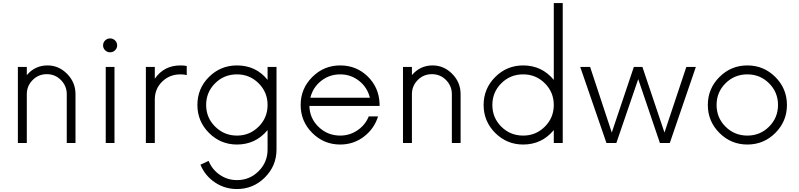

<svg xmlns="http://www.w3.org/2000/svg" viewBox="-20 -940 5252 1262"><path d="M292.5 -510Q366.2 -510 421.2 -454.4Q476.2 -398.8 476.2 -321.2V0H418.8V-321.2Q418.8 -375 380.6 -413.8Q342.5 -452.5 287.5 -452.5Q232.5 -452.5 194.4 -413.8Q156.2 -375 156.2 -321.2V0H97.5V-500H156.2V-446.2Q210 -510 292.5 -510Z M657.5 -641.2Q657.5 -661.2 671.2 -674.4Q685 -687.5 703.8 -687.5Q722.5 -687.5 736.2 -674.4Q750 -661.2 750 -641.2Q750 -622.5 736.2 -609.4Q722.5 -596.2 703.8 -596.2Q685 -596.2 671.2 -609.4Q657.5 -622.5 657.5 -641.2ZM675 0V-500H732.5V0Z M1166.2 -510Q1188.8 -510 1207.5 -506.2V-446.2Q1192.5 -451.2 1166.2 -451.2Q1095 -451.2 1046.2 -403.8Q997.5 -356.2 997.5 -286.2V0H938.8V-500H997.5V-422.5Q1057.5 -510 1166.2 -510Z M1738.8 -500H1797.5V42.5Q1797.5 150 1721.2 226.2Q1645 302.5 1537.5 302.5Q1457.5 302.5 1392.5 258.8Q1327.5 215 1297.5 142.5L1351.2 117.5Q1373.8 173.8 1424.4 208.8Q1475 243.8 1537.5 243.8Q1621.2 243.8 1680 185Q1738.8 126.2 1738.8 42.5V-85Q1660 10 1537.5 10Q1430 10 1353.8 -66.2Q1277.5 -142.5 1277.5 -250Q1277.5 -358.8 1353.8 -434.4Q1430 -510 1537.5 -510Q1662.5 -510 1738.8 -415ZM1537.5 -451.2Q1452.5 -451.2 1393.8 -392.5Q1335 -333.8 1335 -250Q1335 -166.2 1394.4 -107.5Q1453.8 -48.8 1537.5 -48.8Q1621.2 -48.8 1680 -107.5Q1738.8 -166.2 1738.8 -250Q1738.8 -333.8 1680 -392.5Q1621.2 -451.2 1537.5 -451.2Z M2475 -257.5V-243.8H2013.8Q2015 -162.5 2074.4 -105.6Q2133.8 -48.8 2216.2 -48.8Q2278.8 -48.8 2330 -83.8Q2381.2 -118.8 2403.8 -175H2465Q2440 -93.8 2371.9 -41.9Q2303.8 10 2216.2 10Q2108.8 10 2032.5 -66.2Q1956.2 -142.5 1956.2 -250Q1956.2 -357.5 2032.5 -433.8Q2108.8 -510 2216.2 -510Q2322.5 -510 2396.9 -437.5Q2471.2 -365 2475 -257.5ZM2216.2 -451.2Q2145 -451.2 2090.6 -408.1Q2036.2 -365 2020 -297.5H2411.2Q2395 -365 2340.6 -408.1Q2286.2 -451.2 2216.2 -451.2Z M2823.8 -510Q2897.5 -510 2952.5 -454.4Q3007.5 -398.8 3007.5 -321.2V0H2950V-321.2Q2950 -375 2911.9 -413.8Q2873.8 -452.5 2818.8 -452.5Q2763.8 -452.5 2725.6 -413.8Q2687.5 -375 2687.5 -321.2V0H2628.8V-500H2687.5V-446.2Q2741.2 -510 2823.8 -510Z M3620 -920H3678.8V0H3620V-85Q3541.2 10 3418.8 10Q3311.2 10 3235 -66.2Q3158.8 -142.5 3158.8 -250Q3158.8 -357.5 3235 -433.8Q3311.2 -510 3418.8 -510Q3541.2 -510 3620 -415ZM3418.8 -48.8Q3502.5 -48.8 3561.2 -107.5Q3620 -166.2 3620 -250Q3620 -333.8 3561.2 -392.5Q3502.5 -451.2 3418.8 -451.2Q3333.8 -451.2 3275 -392.5Q3216.2 -333.8 3216.2 -250Q3216.2 -166.2 3275 -107.5Q3333.8 -48.8 3418.8 -48.8Z M4491.2 -500H4553.8L4382.5 0H4317.5L4175 -420L4031.2 0H3966.2L3793.8 -500H3858.8L4001.2 -68.8L4146.2 -500H4202.5L4347.5 -68.8Z M5076.2 -66.2Q5000 10 4892.5 10Q4785 10 4708.8 -66.2Q4632.5 -142.5 4632.5 -250Q4632.5 -357.5 4708.8 -433.8Q4785 -510 4892.5 -510Q5000 -510 5076.2 -433.8Q5152.5 -357.5 5152.5 -250Q5152.5 -142.5 5076.2 -66.2ZM4892.5 -48.8Q4976.2 -48.8 5035 -107.5Q5093.8 -166.2 5093.8 -250Q5093.8 -333.8 5035 -392.5Q4976.2 -451.2 4892.5 -451.2Q4807.5 -451.2 4748.8 -392.5Q4690 -333.8 4690 -250Q4690 -166.2 4748.8 -107.5Q4807.5 -48.8 4892.5 -48.8Z"/></svg>

Font: Now Light
Style: Regular
Weight: 300
Designer: Alfredo Marco Pradil
Foundry: Alfredo Marco Pradil
Version: Version 1.002;PS 001.002;hotconv 1.0.88;makeotf.lib2.5.64775